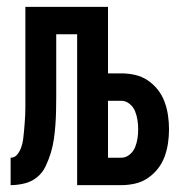

<svg xmlns="http://www.w3.org/2000/svg" viewBox="-20 -540 540 560"><path d="M205 0V-440H144V-257Q144 -236 143.5 -215.5Q143 -195 141.5 -174.5Q140 -154 137 -133.5Q134 -113 128 -93.5Q122 -74 113 -55Q104 -36 88 -23Q72 -10 51.5 -5Q31 0 11 0V-80Q23 -80 30.5 -89.5Q38 -99 42 -110.5Q46 -122 47.5 -133.5Q49 -145 50 -157Q51 -169 52 -181Q53 -193 53.5 -204.5Q54 -216 54 -228Q54 -240 54 -252V-520H295V-326H334Q354 -326 374 -321.5Q394 -317 411 -305.5Q428 -294 440.5 -278Q453 -262 460 -243Q467 -224 470 -203.5Q473 -183 473 -163Q473 -143 470 -122.5Q467 -102 460 -83Q453 -64 440.5 -48Q428 -32 411 -20.5Q394 -9 374 -4.5Q354 0 334 0ZM334 -80Q347 -80 358 -89Q369 -98 374 -110.5Q379 -123 381 -136Q383 -149 383 -163Q383 -176 381 -189.5Q379 -203 374 -215.5Q369 -228 358 -237Q347 -246 334 -246H295V-80Z"/></svg>

Font: Iosevka Bendy Medium
Style: Regular
Weight: 500
Monospace: yes
Designer: Belleve Invis
Foundry: Belleve Invis
Version: Version 30.1.2